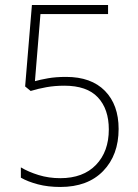

<svg xmlns="http://www.w3.org/2000/svg" viewBox="-20 -734 548 764"><path d="M243 -428Q343 -428 397.5 -372.5Q452 -317 452 -221Q452 -117 390.5 -53.5Q329 10 220 10Q171 10 131 -0.5Q91 -11 63 -27V-68Q93 -50 133.5 -37.5Q174 -25 220 -25Q311 -25 362 -78Q413 -131 413 -219Q413 -300 369.5 -346.5Q326 -393 236 -393Q198 -393 164.5 -387Q131 -381 102 -372L80 -390L107 -714H410V-678H141L119 -411Q140 -417 171 -422.5Q202 -428 243 -428Z"/></svg>

Font: Noto Sans Gujarati UI SemiCondensed ExtraLight
Style: Regular
Weight: 200
Width: 4
Designer: Jelle Bosma - Monotype Design Team, Universal Thirst
Foundry: Monotype Imaging Inc.
Version: Version 2.106; ttfautohint (v1.8.4.7-5d5b)